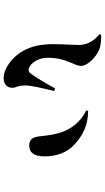

<svg xmlns="http://www.w3.org/2000/svg" viewBox="216 -771 568 1040"><g transform="rotate(90 500.0 -251.0)"><path d="M361.4 4.5C413.7 26.2 455.4 6.2 455.4 -32.2C455.4 -59.2 443.5 -56.1 442.8 -105.4C442.9 -133 457 -198.2 473.3 -259.6L459.1 -265.7C430.8 -214.6 403.4 -167.4 377.4 -131.8C368.2 -120.6 358.1 -120.4 346.3 -124.6C324.3 -133.9 292.9 -170 292.9 -225.5C292.9 -328.5 337 -368.2 337 -405.2C337 -441.6 290.1 -487.4 247.7 -504.7C222.8 -514.8 188.4 -515.9 167.7 -514.5L165.1 -505.9C201.1 -476 223.4 -440.4 223.4 -396.1C223.4 -338.2 215 -266.3 221.8 -204.3C232.6 -89.9 299.2 -21.2 361.4 4.5ZM767.5 -125.2C809.3 -125.2 827.1 -155.6 827.1 -209.4C827.1 -270.1 808 -330.6 760.6 -372.4C711.5 -415.4 663.9 -442.9 581.2 -444.5L578.6 -433.8C642.4 -403.8 683.2 -347.2 700.2 -288.1C719.3 -221.2 713.7 -187.8 723.8 -155.3C730.4 -133.9 749.6 -125.2 767.5 -125.2Z"/></g></svg>

Font: Source Han Serif CN VF
Style: Regular
Weight: 250
Designer: Ryoko NISHIZUKA 西塚涼子 (kana & ideographs); Frank Grießhammer (Latin, Greek & Cyrillic); Wenlong ZHANG 张文龙 (bopomofo); San
Foundry: Adobe
Version: Version 2.002;hotconv 1.1.0;makeotfexe 2.6.0